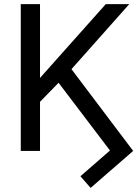

<svg xmlns="http://www.w3.org/2000/svg" viewBox="-20 -731 670 930"><path d="M173.8 -710.9H80.6V0H173.8V-237.8L263.7 -330.1L512.7 -2L369.6 122.6L418.9 179.2L625 0L326.2 -396L606 -710.9H492.2L173.8 -353.5Z"/></svg>

Font: Bert Sans
Style: Regular
Weight: 400
Designer: Christian Robertson (Google), Cristiano Sobral
Foundry: Google, Cristiano Sobral
Version: Version 3.101